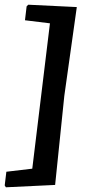

<svg xmlns="http://www.w3.org/2000/svg" viewBox="-57 -668 372 815"><path d="M-32 127 -37 119 -30 61 80 48 155 -569 49 -582 56 -641 63 -648 269 -638 216 -261 177 117Z"/></svg>

Font: Alegreya Sans
Style: Bold Italic
Weight: 700
Italic angle: -7°
Designer: Juan Pablo del Peral
Foundry: Huerta Tipografica
Version: Version 2.007